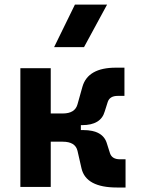

<svg xmlns="http://www.w3.org/2000/svg" viewBox="-20 -815 626 837"><path d="M68.8 0V-517.6H201.2V-320.3H253.4Q307.1 -320.3 317.9 -360.4L339.4 -437Q363.3 -520 484.9 -520H522.5V-397H493.2Q458.5 -397 449.7 -370.6L436.5 -329.1Q419.9 -269.5 337.9 -269.5H332.5V-248H342.8Q429.7 -248 446.3 -188.5L459.5 -147Q468.3 -120.6 502.9 -120.6H527.3V2.4H489.7Q355 2.4 335.4 -80.6L317.9 -157.2Q308.6 -197.3 253.4 -197.3H201.2V0ZM215.8 -609.4 306.6 -794.9H446.8L346.2 -609.4Z"/></svg>

Font: Cascadia Code PL
Style: Bold
Weight: 700
Monospace: yes
Designer: Aaron Bell
Foundry: Saja Typeworks
Version: Version 2404.023; ttfautohint (v1.8.4)